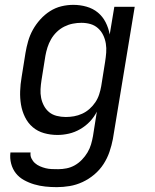

<svg xmlns="http://www.w3.org/2000/svg" viewBox="-20 -548 640 791"><path d="M214 223Q190 223 166.5 220.5Q143 218 121 211.5Q99 205 79 194Q59 183 45.5 166Q32 149 26 126.5Q20 104 23 80H106Q104 93 109.5 104.5Q115 116 124 124Q133 132 144.5 137Q156 142 168 145Q180 148 193 148.5Q206 149 220 149Q237 149 254.5 145.5Q272 142 288 133Q304 124 317.5 110Q331 96 340.5 80Q350 64 355 47Q360 30 363 13L379 -88Q368 -66 350.5 -47.5Q333 -29 310.5 -16Q288 -3 264 2.5Q240 8 217 8Q188 8 161.5 0.5Q135 -7 115 -24Q95 -41 83 -65.5Q71 -90 66.5 -117Q62 -144 63 -172.5Q64 -201 69 -230L85 -330Q89 -354 96 -378.5Q103 -403 115.5 -425.5Q128 -448 146 -468Q164 -488 186 -502Q208 -516 232.5 -522Q257 -528 282 -528Q310 -528 336.5 -520.5Q363 -513 383 -496.5Q403 -480 415 -456.5Q427 -433 432 -406L451 -520H535L445 25Q440 51 431 77.5Q422 104 406.5 128Q391 152 368.5 171Q346 190 320 202Q294 214 267 218.5Q240 223 214 223ZM251 -66Q268 -66 285 -69Q302 -72 318.5 -79.5Q335 -87 349 -99.5Q363 -112 373 -127Q383 -142 388.5 -159Q394 -176 397 -193L413 -293Q416 -312 417.5 -331Q419 -350 416 -368.5Q413 -387 405 -403.5Q397 -420 383.5 -432Q370 -444 352.5 -449Q335 -454 315 -454Q298 -454 280 -450.5Q262 -447 245 -438.5Q228 -430 214 -416.5Q200 -403 190.5 -386.5Q181 -370 175.5 -352.5Q170 -335 167 -318L151 -218Q148 -199 147 -180.5Q146 -162 149.5 -144.5Q153 -127 161.5 -111.5Q170 -96 183 -85.5Q196 -75 214 -70.5Q232 -66 251 -66Z"/></svg>

Font: Iosevka HT Extended
Style: Italic
Weight: 400
Width: 7
Italic angle: -9°
Monospace: yes
Designer: Belleve Invis
Foundry: Belleve Invis
Version: Version 32.3.0; ttfautohint (v1.8.4)